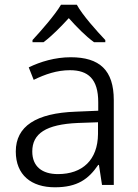

<svg xmlns="http://www.w3.org/2000/svg" viewBox="-20 -785 584 815"><path d="M306 -765H239C213 -721 155 -655 118 -615V-606H165C201 -633 238 -671 272 -708C305 -671 343 -632 379 -606H427V-615C390 -654 330 -721 306 -765ZM280 -542C214 -542 151 -523 102 -499L123 -446C172 -470 222 -487 277 -487C354 -487 397 -450 397 -351V-315L302 -311C133 -305 47 -249 47 -142C47 -42 113 10 213 10C309 10 356 -25 397 -85H400L413 0H463V-360C463 -487 403 -542 280 -542ZM310 -263 396 -266V-216C395 -106 330 -46 226 -46C159 -46 117 -78 117 -142C117 -218 175 -257 310 -263Z"/></svg>

Font: Noto Sans Thaana Light
Style: Regular
Weight: 300
Designer: David Williams
Foundry: Google Inc.
Version: Version 3.001